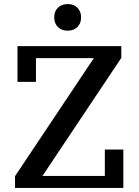

<svg xmlns="http://www.w3.org/2000/svg" viewBox="-20 -925 684 945"><path d="M54 -58 442 -639H157V-522H66V-698H577V-640L189 -59H496V-189H587V0H54ZM313 -774Q283 -774 265 -792Q247 -810 247 -838V-841Q247 -869 265 -887Q283 -905 313 -905Q343 -905 361 -887Q379 -869 379 -841V-838Q379 -810 361 -792Q343 -774 313 -774Z"/></svg>

Font: IBM Plex Serif Medium
Style: Regular
Weight: 500
Designer: Mike Abbink, Paul van der Laan, Pieter van Rosmalen
Foundry: Bold Monday
Version: Version 2.5